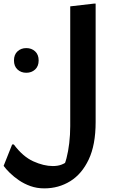

<svg xmlns="http://www.w3.org/2000/svg" viewBox="-58 -780 630 1058"><path d="M18 16Q68 83 125.5 109Q183 135 233 135Q261 135 281.5 127Q302 119 328 100L286 149Q299 128 308.5 91.5Q318 55 323.5 9Q329 -37 329 -85V-745L459 -760H469V-107Q469 18 431 98.5Q393 179 329 218.5Q265 258 186 258Q145 258 110 245.5Q75 233 46.5 213.5Q18 194 -3.5 173Q-25 152 -38 134L9 16ZM87 -379Q58 -379 38.5 -397Q19 -415 19 -447Q19 -479 38.5 -497Q58 -515 87 -515Q116 -515 135.5 -497Q155 -479 155 -447Q155 -415 135.5 -397Q116 -379 87 -379Z"/></svg>

Font: Kufam SemiBold
Style: Italic
Weight: 600
Italic angle: -11°
Designer: Artur Schmal
Foundry: Original Type
Version: Version 1.301; ttfautohint (v1.8.3)